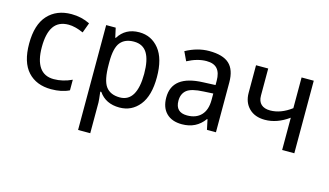

<svg xmlns="http://www.w3.org/2000/svg" viewBox="-89 -839 2346 1368"><g transform="rotate(15 1084.0 -154.5)"><path d="M429.7 -515.6 402.3 -441.4Q339.8 -468.8 293 -468.8Q218.8 -468.8 183.6 -418Q148.4 -367.2 148.4 -265.6Q148.4 -168 183.6 -117.2Q218.8 -66.4 289.1 -66.4Q355.5 -66.4 421.9 -97.7V-19.5Q367.2 7.8 289.1 7.8Q179.7 7.8 117.2 -60.5Q54.7 -128.9 54.7 -265.6Q54.7 -406.2 119.1 -476.6Q183.6 -546.9 293 -546.9Q367.2 -546.9 429.7 -515.6Z M640.6 -66.4H632.8Q640.6 -3.9 640.6 11.7V238.3H550.8V-535.2H621.1L636.7 -464.8H640.6Q691.4 -546.9 793 -546.9Q882.8 -546.9 939.5 -476.6Q996.1 -406.2 996.1 -269.5Q996.1 -132.8 939.5 -62.5Q882.8 7.8 793 7.8Q691.4 7.8 640.6 -66.4ZM640.6 -289.1V-269.5Q640.6 -152.3 673.8 -107.4Q707 -62.5 777.3 -62.5Q839.8 -62.5 871.1 -115.2Q902.3 -168 902.3 -269.5Q902.3 -371.1 871.1 -421.9Q839.8 -472.7 773.4 -472.7Q707 -472.7 673.8 -431.6Q640.6 -390.6 640.6 -289.1Z M1437.5 0 1421.9 -74.2H1418Q1359.4 7.8 1253.9 7.8Q1179.7 7.8 1138.7 -33.2Q1097.7 -74.2 1097.7 -148.4Q1097.7 -312.5 1324.2 -320.3L1414.1 -324.2V-355.5Q1414.1 -414.1 1388.7 -443.4Q1363.3 -472.7 1308.6 -472.7Q1242.2 -472.7 1168 -433.6L1136.7 -500Q1222.7 -546.9 1308.6 -546.9Q1410.2 -546.9 1457 -503.9Q1503.9 -460.9 1503.9 -367.2V0ZM1414.1 -261.7 1343.8 -257.8Q1253.9 -253.9 1220.7 -226.6Q1187.5 -199.2 1187.5 -148.4Q1187.5 -105.5 1209 -84Q1230.5 -62.5 1273.4 -62.5Q1339.8 -62.5 1377 -101.6Q1414.1 -140.6 1414.1 -214.8Z M1746.1 -535.2V-335.9Q1746.1 -293 1769.5 -271.5Q1793 -250 1835.9 -250Q1914.1 -250 1992.2 -308.6V-535.2H2082V0H1992.2V-238.3Q1906.2 -175.8 1816.4 -175.8Q1742.2 -175.8 1699.2 -218.8Q1656.2 -261.7 1656.2 -332V-535.2Z"/></g></svg>

Font: Droid Sans Fallback
Style: Regular
Weight: 400
Designer: Steve Matteson
Foundry: Ascender Corporation
Version: 3.00 (Khmer version)